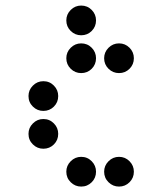

<svg xmlns="http://www.w3.org/2000/svg" viewBox="-20 -689 587 694"><path d="M327.1 -615.2Q327.1 -592.8 311.5 -577.1Q295.9 -561.5 273.4 -561.5Q251.5 -561.5 235.6 -577.1Q219.7 -592.8 219.7 -615.2Q219.7 -637.2 235.6 -653.1Q251.5 -668.9 273.4 -668.9Q295.9 -668.9 311.5 -653.1Q327.1 -637.2 327.1 -615.2ZM327.1 -478.5Q327.1 -456.1 311.5 -440.4Q295.9 -424.8 273.4 -424.8Q251.5 -424.8 235.6 -440.4Q219.7 -456.1 219.7 -478.5Q219.7 -500.5 235.6 -516.4Q251.5 -532.2 273.4 -532.2Q295.9 -532.2 311.5 -516.4Q327.1 -500.5 327.1 -478.5ZM463.9 -478.5Q463.9 -456.1 448.2 -440.4Q432.6 -424.8 410.2 -424.8Q388.2 -424.8 372.3 -440.4Q356.4 -456.1 356.4 -478.5Q356.4 -500.5 372.3 -516.4Q388.2 -532.2 410.2 -532.2Q432.6 -532.2 448.2 -516.4Q463.9 -500.5 463.9 -478.5ZM190.4 -341.8Q190.4 -319.3 174.8 -303.7Q159.2 -288.1 136.7 -288.1Q114.7 -288.1 98.9 -303.7Q83 -319.3 83 -341.8Q83 -363.8 98.9 -379.6Q114.7 -395.5 136.7 -395.5Q159.2 -395.5 174.8 -379.6Q190.4 -363.8 190.4 -341.8ZM190.4 -205.1Q190.4 -182.6 174.8 -167Q159.2 -151.4 136.7 -151.4Q114.7 -151.4 98.9 -167Q83 -182.6 83 -205.1Q83 -227.1 98.9 -242.9Q114.7 -258.8 136.7 -258.8Q159.2 -258.8 174.8 -242.9Q190.4 -227.1 190.4 -205.1ZM327.1 -68.4Q327.1 -45.9 311.5 -30.3Q295.9 -14.6 273.4 -14.6Q251.5 -14.6 235.6 -30.3Q219.7 -45.9 219.7 -68.4Q219.7 -90.3 235.6 -106.2Q251.5 -122.1 273.4 -122.1Q295.9 -122.1 311.5 -106.2Q327.1 -90.3 327.1 -68.4ZM463.9 -68.4Q463.9 -45.9 448.2 -30.3Q432.6 -14.6 410.2 -14.6Q388.2 -14.6 372.3 -30.3Q356.4 -45.9 356.4 -68.4Q356.4 -90.3 372.3 -106.2Q388.2 -122.1 410.2 -122.1Q432.6 -122.1 448.2 -106.2Q463.9 -90.3 463.9 -68.4Z"/></svg>

Font: DatDot
Style: Regular
Weight: 400
Designer: GGBot
Version: 1.00